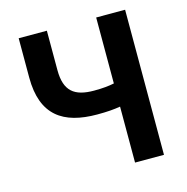

<svg xmlns="http://www.w3.org/2000/svg" viewBox="-108 -844 921 947"><g transform="rotate(-15 352.0 -370.5)"><path d="M466.1 0H613.8V-740.8H466.1V-404.1C440.4 -398.7 409.1 -395 363 -395C263 -395 214.3 -432.1 214.3 -539.7V-740.8H70.4V-539.7C70.4 -346.4 175.2 -277.3 348 -277.3C399.6 -277.3 433 -280.2 466.1 -285.7Z"/></g></svg>

Font: Source Han Sans JP VF
Style: Regular
Weight: 250
Designer: Ryoko NISHIZUKA 西塚涼子 (kana, bopomofo & ideographs); Paul D. Hunt (Latin, Greek & Cyrillic); Sandoll Communications 산돌커뮤니
Foundry: Adobe
Version: Version 2.004;hotconv 1.0.118;makeotfexe 2.5.65603